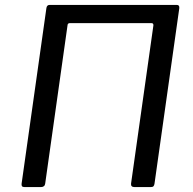

<svg xmlns="http://www.w3.org/2000/svg" viewBox="-20 -762 788 782"><path d="M596.6 -667.9H265.1Q255.6 -667.9 255.1 -659.4L164.1 -14.5Q162.3 0 146 0H80.4Q72.4 0 69.7 -3.5Q67 -6.9 68 -14.1L168.9 -728.4Q170.5 -742 182.2 -742H700Q711.8 -742 710.2 -728.4L609.3 -14.1Q608.3 -6.9 605.1 -3.5Q601.9 0 593.8 0H528.3Q512 0 513.8 -14.5L604.8 -658.7Q605.3 -667.9 596.6 -667.9Z"/></svg>

Font: Libre Franklin Thin
Style: Italic
Weight: 100
Italic angle: -8°
Designer: Pablo Impallari, Rodrigo Fuenzalida, Nhung Nguyen
Foundry: Impallari Type
Version: Version 3.000